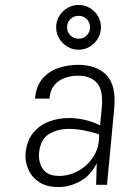

<svg xmlns="http://www.w3.org/2000/svg" viewBox="-20 -747 532 776"><path d="M215 9Q168 9 137.5 -11.5Q107 -32 93.8 -64Q80.5 -96 83.5 -130Q89 -179.5 114.2 -210.2Q139.5 -241 177.5 -255.5Q215.5 -270 258.5 -270Q289.5 -270 322.8 -262.5Q356 -255 384.5 -240.5L391 -308.5Q398.5 -380 373 -410.5Q347.5 -441 295.5 -441Q266.5 -441 241 -431.8Q215.5 -422.5 199 -402Q182.5 -381.5 180 -348.5H121.5Q126 -400 152.5 -430Q179 -460 217.2 -472.5Q255.5 -485 295.5 -485Q369.5 -485 410 -444Q450.5 -403 441.5 -307.5L412.5 0H368.5Q369 -22.5 369.8 -44Q370.5 -65.5 371 -87.5Q347 -38 304.2 -14.5Q261.5 9 215 9ZM219.5 -36Q259 -36 296.2 -56.2Q333.5 -76.5 357.8 -114.2Q382 -152 380.5 -204Q349.5 -214.5 318.5 -220.2Q287.5 -226 259 -226Q211.5 -226 177.5 -205Q143.5 -184 138 -130Q134.5 -91 153.5 -63.5Q172.5 -36 219.5 -36ZM297.5 -546Q273 -546 252.2 -558.5Q231.5 -571 219.2 -591.5Q207 -612 207 -636.5Q207 -661.5 219.2 -682Q231.5 -702.5 252.2 -714.8Q273 -727 297.5 -727Q322.5 -727 343 -714.8Q363.5 -702.5 375.8 -682Q388 -661.5 388 -636.5Q388 -612 375.8 -591.5Q363.5 -571 343 -558.5Q322.5 -546 297.5 -546ZM297.5 -590.5Q317 -590.5 330.5 -604Q344 -617.5 344 -636.5Q344 -656.5 330.5 -669.8Q317 -683 297.5 -683Q278 -683 264.5 -669.8Q251 -656.5 251 -636.5Q251 -617.5 264.5 -604Q278 -590.5 297.5 -590.5Z"/></svg>

Font: Karla Light
Style: Italic
Weight: 300
Italic angle: -8°
Designer: Jonathan Pinhorn
Version: Version 2.004;gftools[0.9.33]